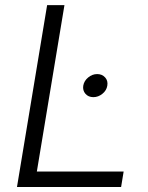

<svg xmlns="http://www.w3.org/2000/svg" viewBox="-20 -748 592 768"><path d="M47.9 0 168.5 -727.5H237.8L127.4 -62H474.6L464.4 0ZM353.5 -359.4Q333.5 -359.4 321.8 -372.8Q310.1 -386.2 313 -405.3Q316.4 -424.8 332.8 -438.2Q349.1 -451.7 368.7 -451.7Q388.7 -451.7 400.6 -438.2Q412.6 -424.8 409.2 -405.3Q406.2 -386.2 389.6 -372.8Q373 -359.4 353.5 -359.4Z"/></svg>

Font: Inter 16pt Light
Style: Italic
Weight: 300
Italic angle: -9.3988°
Version: Version 4.001;git-66647c0bb